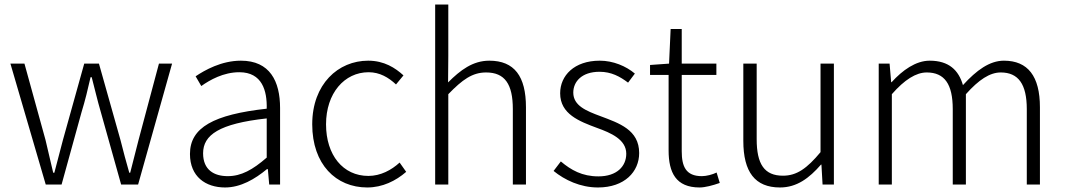

<svg xmlns="http://www.w3.org/2000/svg" viewBox="-20 -815 4705 848"><path d="M182 0H252L340 -319C356 -371 368 -421 380 -474H385C399 -421 410 -372 425 -321L515 0H590L740 -534H682L592 -197C579 -146 567 -100 555 -52H551C537 -100 525 -146 512 -197L417 -534H352L258 -197C245 -146 233 -100 220 -52H215C204 -100 193 -146 181 -197L88 -534H26Z M974 13C1043 13 1106 -24 1159 -68H1163L1169 0H1217V-338C1217 -456 1172 -547 1044 -547C958 -547 884 -505 844 -478L869 -435C907 -462 967 -496 1037 -496C1138 -496 1160 -414 1158 -335C924 -309 819 -252 819 -135C819 -35 888 13 974 13ZM986 -37C926 -37 877 -64 877 -138C877 -219 948 -269 1158 -292V-119C1096 -65 1045 -37 986 -37Z M1602 13C1669 13 1728 -16 1774 -56L1745 -97C1709 -64 1661 -38 1607 -38C1495 -38 1420 -130 1420 -266C1420 -403 1501 -496 1608 -496C1657 -496 1696 -473 1729 -442L1762 -482C1726 -515 1677 -547 1606 -547C1474 -547 1359 -444 1359 -266C1359 -89 1464 13 1602 13Z M1902 0H1960V-399C2022 -463 2066 -495 2127 -495C2210 -495 2245 -443 2245 -333V0H2303V-341C2303 -478 2252 -547 2141 -547C2068 -547 2013 -505 1959 -451L1960 -568V-795H1902Z M2621 13C2739 13 2803 -57 2803 -139C2803 -242 2714 -271 2632 -302C2570 -325 2512 -348 2512 -406C2512 -454 2549 -498 2628 -498C2680 -498 2718 -477 2754 -450L2784 -490C2745 -523 2688 -547 2629 -547C2516 -547 2454 -481 2454 -403C2454 -311 2539 -279 2617 -250C2678 -228 2746 -199 2746 -136C2746 -81 2705 -36 2623 -36C2551 -36 2502 -64 2457 -102L2425 -60C2474 -20 2543 13 2621 13Z M3070 13C3094 13 3128 4 3159 -7L3145 -53C3127 -44 3100 -37 3080 -37C3009 -37 2991 -80 2991 -147V-484H3144V-534H2991V-687H2942L2935 -534L2851 -528V-484H2933V-151C2933 -53 2965 13 3070 13Z M3425 13C3499 13 3554 -28 3606 -88H3608L3613 0H3663V-534H3604V-143C3544 -71 3499 -39 3438 -39C3356 -39 3322 -90 3322 -200V-534H3263V-193C3263 -55 3315 13 3425 13Z M3861 0H3919V-399C3975 -463 4026 -495 4073 -495C4152 -495 4188 -443 4188 -333V0H4246V-399C4303 -463 4352 -495 4400 -495C4478 -495 4515 -443 4515 -333V0H4573V-341C4573 -478 4520 -547 4414 -547C4351 -547 4293 -505 4233 -439C4214 -505 4171 -547 4086 -547C4025 -547 3966 -505 3918 -452H3916L3909 -534H3861Z"/></svg>

Font: Noto Sans HK Light
Style: Regular
Weight: 300
Designer: Ryoko NISHIZUKA 西塚涼子 (kana, bopomofo & ideographs); Paul D. Hunt (Latin, Greek & Cyrillic); Sandoll Communications 산돌커뮤니
Foundry: Adobe
Version: Version 2.004;hotconv 1.0.118;makeotfexe 2.5.65603